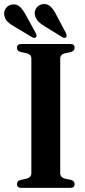

<svg xmlns="http://www.w3.org/2000/svg" viewBox="-52 -914 413 934"><path d="M241 -71Q241 -52 263.5 -45L295 -38.5Q311 -32.5 311 -18.5Q311 0 289.5 0H52Q30.5 0 30.5 -18.5Q30.5 -32.5 46.5 -38.5L78 -45Q100.5 -52 100.5 -71V-629.5Q100.5 -648.5 79 -654.5L46.5 -661.5Q30.5 -667.5 30.5 -681.5Q30.5 -700 52 -700H289.5Q311 -700 311 -681.5Q311 -667.5 295 -661.5L262.5 -654.5Q241 -648.5 241 -629.5ZM223 -839.5 269 -752.5Q275 -739.5 269.5 -733Q262.5 -726 251 -733.5L167.5 -784.5Q146.5 -797 133 -811.2Q119.5 -825.5 117 -845.5Q115.5 -863.5 127 -877.8Q138.5 -892 157.5 -894Q179 -896.5 194.5 -881.5Q210 -866.5 223 -839.5ZM74.5 -839.5 122 -753Q128.5 -740 123.5 -733.5Q116.5 -726.5 104.5 -733L20.5 -783Q-1 -795 -15 -808.5Q-29 -822 -31.5 -842Q-34 -860 -22.8 -874.8Q-11.5 -889.5 7.5 -892Q29 -895.5 44.8 -880.8Q60.5 -866 74.5 -839.5Z"/></svg>

Font: Fraunces 144pt Soft SemiBold
Style: Regular
Weight: 600
Version: Version 1.000;[b76b70a41]